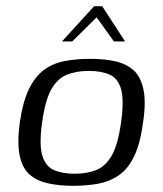

<svg xmlns="http://www.w3.org/2000/svg" viewBox="-20 -594 526 620"><path d="M216 6Q171 6 135 -2Q99 -10 75.5 -30.5Q52 -51 43.5 -92Q35 -133 44 -199Q54 -267 74 -307.5Q94 -348 123 -369Q152 -390 189.5 -397Q227 -404 271 -404Q317 -404 352.5 -396Q388 -388 411 -367.5Q434 -347 443 -306Q452 -265 442 -199Q433 -131 413.5 -90Q394 -49 364.5 -28.5Q335 -8 298 -1Q261 6 216 6ZM221 -33Q261 -33 291 -45Q321 -57 341 -92Q361 -127 371 -199Q381 -271 371 -306Q361 -341 334 -353Q307 -365 267 -365Q227 -365 196.5 -353Q166 -341 146 -306Q126 -271 116 -199Q106 -127 116.5 -92Q127 -57 154 -45Q181 -33 221 -33ZM180 -460 284 -574H310L384 -460H348L292 -538L213 -460Z"/></svg>

Font: Genos
Style: Italic
Weight: 400
Italic angle: -8°
Version: Version 1.010